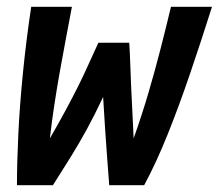

<svg xmlns="http://www.w3.org/2000/svg" viewBox="-20 -546 645 566"><path d="M30 0Q30 -66 34 -150Q38 -234 47.5 -330Q57 -426 72 -526H192Q183 -478 174 -430.5Q165 -383 156.5 -335.5Q148 -288 140.5 -239Q133 -190 127 -138Q153 -183 173.5 -221Q194 -259 210.5 -292Q227 -325 241 -356.5Q255 -388 270 -420H361Q363 -389 364 -357.5Q365 -326 366.5 -292.5Q368 -259 370 -221Q372 -183 374 -138Q399 -209 417.5 -272Q436 -335 452 -397Q468 -459 484 -526H605Q573 -425 540.5 -329.5Q508 -234 474.5 -150.5Q441 -67 405 0H302Q299 -39 296 -79Q293 -119 290 -163.5Q287 -208 284 -260Q258 -205 235.5 -164Q213 -123 189.5 -85Q166 -47 136 0Z"/></svg>

Font: Ubuntu Sans Mono
Style: Bold Italic
Weight: 700
Italic angle: -13.5°
Monospace: yes
Designer: Dalton Maag Ltd
Foundry: Dalton Maag Ltd
Version: Version 1.006